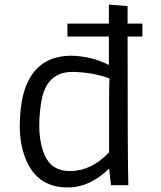

<svg xmlns="http://www.w3.org/2000/svg" viewBox="-20 -818 709 848"><path d="M461.9 -73.2Q376 9.8 281.7 9.8Q134.3 11.7 85.9 -136.2Q65.9 -198.7 67.4 -270.3Q68.8 -341.8 81.5 -395.3Q94.2 -448.7 121.1 -488.3Q179.2 -571.8 294.9 -571.8Q383.3 -570.3 460.9 -531.2V-656.7H277.8V-713.9H460.9V-797.9L543.5 -791V-713.9H608.9V-656.7H543.5Q543.5 -102.5 546.9 0H470.2ZM463.4 -471.2Q393.6 -498.5 300.3 -500.5Q182.6 -500.5 161.6 -364.7Q139.2 -218.3 177.7 -131.8Q208.5 -62.5 288.1 -62.5Q384.3 -62.5 461.9 -145.5V-385.7Q461.9 -406.2 462.4 -427Q462.9 -447.8 463.4 -471.2Z"/></svg>

Font: Duru Sans
Style: Regular
Weight: 400
Designer: Onur Yazõcõgil
Foundry: Onur Yazõcõgil
Version: Version 1.001